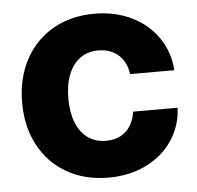

<svg xmlns="http://www.w3.org/2000/svg" viewBox="-44 -572 647 629"><g transform="rotate(-5 279.5 -257.5)"><path d="M27.5 -257.4Q27.5 -336.6 60.2 -398Q92.9 -459.4 152.1 -493.4Q211.4 -527.3 288.5 -527.3Q356.3 -527.3 410.5 -500.9Q464.7 -474.5 497.1 -427.4Q529.4 -380.4 533.6 -320.1H388.1Q384.7 -346.2 372.1 -365.6Q359.6 -385.1 338.8 -395.8Q318 -406.4 290.8 -406.4Q256.2 -406.4 231.1 -388.3Q206.1 -370.1 192.8 -336.7Q179.5 -303.3 179.5 -257.4Q179.5 -212 192.8 -178.6Q206.1 -145.1 231.2 -127.1Q256.3 -109.2 290.8 -109.2Q318.2 -109.2 338.5 -119.8Q358.8 -130.5 371 -150Q383.3 -169.5 387.5 -196.7H533.6Q530.9 -136.8 498.9 -89.4Q466.9 -41.9 412.1 -15.1Q357.3 11.7 288.5 11.7Q211.1 11.7 151.9 -22.2Q92.6 -56.1 60.1 -117.1Q27.5 -178.1 27.5 -257.4Z"/></g></svg>

Font: Intratopia Thin
Style: Regular
Weight: 100
Designer: Rasmus Andersson
Foundry: rsms
Version: Version 3.000;Glyphs 3.2.3 (3260)